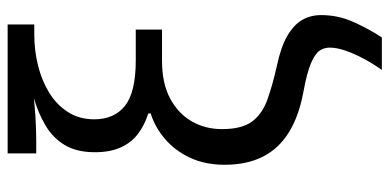

<svg xmlns="http://www.w3.org/2000/svg" viewBox="-272 -528 995 490"><g transform="rotate(-90 225.0 -282.5)"><path d="M50 -206Q50 -256 68 -294.5Q86 -333 116 -358.5Q146 -384 181 -395V-401Q150 -411 128 -428Q106 -445 94 -472Q82 -499 82 -537Q82 -584 100.5 -614.5Q119 -645 150.5 -663.5Q182 -682 220 -693Q202 -691 171.5 -689Q141 -687 106 -687H79V-760H408V-692H382Q342 -692 303.5 -682.5Q265 -673 234 -654Q203 -635 184.5 -606Q166 -577 166 -539Q166 -488 200.5 -460.5Q235 -433 317 -433H395V-366H315Q258 -366 219.5 -345.5Q181 -325 161 -290.5Q141 -256 141 -213Q141 -162 160.5 -136Q180 -110 216.5 -97Q253 -84 302 -73Q350 -63 378.5 -46.5Q407 -30 419.5 -8.5Q432 13 432 40Q432 84 414 123.5Q396 163 375 195H292Q307 174 320 150Q333 126 341 103Q349 80 349 62Q349 48 341.5 36.5Q334 25 310 14.5Q286 4 237 -5Q176 -16 134 -41.5Q92 -67 71 -108Q50 -149 50 -206Z"/></g></svg>

Font: Noto Sans Display
Style: Regular
Weight: 400
Designer: Monotype Design Team
Foundry: Monotype Imaging Inc.
Version: Version 2.003